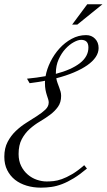

<svg xmlns="http://www.w3.org/2000/svg" viewBox="-45 -864 497 893"><path d="M80.6 -498Q126.5 -502.4 167 -509.8Q172.9 -543 189.7 -576.9Q206.5 -610.8 231.4 -638.4Q256.3 -666 288.1 -683.3Q319.8 -700.7 355.5 -700.7Q380.9 -700.7 397.2 -683.8Q413.6 -667 413.6 -640.6Q413.6 -618.7 399.9 -598.4Q386.2 -578.1 360.6 -560.3Q335 -542.5 298.6 -527.1Q262.2 -511.7 216.8 -500Q218.8 -488.3 222.7 -477.8Q226.6 -467.3 230.2 -457.5Q233.9 -447.8 236.6 -438.2Q239.3 -428.7 239.3 -418Q239.3 -387.7 224.6 -367.2Q210 -346.7 188 -330.3Q166 -314 140.4 -298.8Q114.7 -283.7 92.8 -263.9Q70.8 -244.1 56.2 -216.6Q41.5 -189 41.5 -147.9Q41.5 -115.7 53.5 -91.8Q65.4 -67.9 84.5 -51.8Q103.5 -35.6 126.7 -27.8Q149.9 -20 171.9 -20Q186.5 -20 203.9 -21.7Q221.2 -23.4 242.7 -31Q264.2 -38.6 290 -53.7Q315.9 -68.8 346.7 -95.7L359.4 -80.1Q326.2 -52.2 297.9 -34.9Q269.5 -17.6 243.9 -7.8Q218.3 2 194.1 5.4Q169.9 8.8 145 8.8Q109.9 8.8 78.9 -0.5Q47.9 -9.8 24.9 -27.8Q2 -45.9 -11.5 -72.8Q-24.9 -99.6 -24.9 -134.8Q-24.9 -174.8 -9.5 -204.1Q5.9 -233.4 28.8 -255.1Q51.8 -276.9 78.4 -293.5Q105 -310.1 127.9 -325Q150.9 -339.8 166.3 -354.5Q181.6 -369.1 181.6 -387.7Q181.6 -394.5 179 -402.6Q176.3 -410.6 172.9 -421.4Q169.4 -432.1 166.7 -445.8Q164.1 -459.5 164.1 -477.5Q164.1 -480 164.1 -482.7Q164.1 -485.4 164.6 -488.3Q147.5 -484.9 129.4 -482.2Q111.3 -479.5 92.8 -477.1ZM214.8 -520.5Q287.1 -539.6 326.7 -570.3Q366.2 -601.1 366.2 -643.1Q366.2 -661.6 357.4 -670.2Q348.6 -678.7 332.5 -678.7Q317.9 -678.7 297.9 -667.7Q277.8 -656.7 259.3 -636.7Q240.7 -616.7 227.8 -587.9Q214.8 -559.1 214.8 -523.4ZM314.5 -749.5H290.5L360.8 -844.2H431.6Z"/></svg>

Font: Dynalight
Style: Regular
Weight: 400
Version: Version 1.000